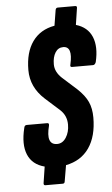

<svg xmlns="http://www.w3.org/2000/svg" viewBox="-57 -780 530 906"><g transform="rotate(-5 208.0 -327.0)"><path d="M121 88Q112 88 113 78L125 0Q67 -15 46.5 -64Q26 -113 45 -190Q47 -203 58 -203H155Q165 -203 162 -190Q139 -101 193 -101Q219 -101 235.5 -126.5Q252 -152 252 -188Q252 -230 222 -258L153 -320Q88 -379 88 -460Q88 -544 124.5 -595Q161 -646 229 -658L241 -732Q243 -742 252 -742H334Q344 -742 342 -732L330 -653Q385 -637 405 -589.5Q425 -542 408 -470Q403 -457 394 -457H294Q284 -457 288 -470Q307 -554 261 -554Q237 -554 223.5 -532.5Q210 -511 210 -477Q210 -441 242 -411L311 -349Q345 -317 359.5 -285.5Q374 -254 374 -211Q374 -122 336 -67Q298 -12 226 2L213 78Q212 88 203 88Z"/></g></svg>

Font: Sofia Sans Extra Condensed ExtraBold
Style: Italic
Weight: 800
Italic angle: -9°
Designer: Botio Nikoltchev, Ani Petrova
Foundry: lettersoup
Version: Version 4.101; ttfautohint (v1.8.4.7-5d5b)